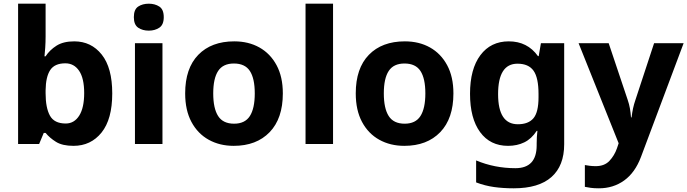

<svg xmlns="http://www.w3.org/2000/svg" viewBox="-20 -780 3723 1040"><path d="M227 -760V-583Q227 -552 225 -522Q223 -492 221 -475H227Q249 -509 286 -532.5Q323 -556 382 -556Q474 -556 531 -484.5Q588 -413 588 -274Q588 -134 530 -62Q472 10 378 10Q318 10 283.5 -11.5Q249 -33 227 -60H217L192 0H78V-760ZM334 -437Q276 -437 252 -400.5Q228 -364 227 -291V-275Q227 -196 250.5 -153.5Q274 -111 336 -111Q382 -111 409 -153.5Q436 -196 436 -276Q436 -356 408.5 -396.5Q381 -437 334 -437Z M786 -760Q819 -760 843 -744.5Q867 -729 867 -687Q867 -646 843 -630Q819 -614 786 -614Q752 -614 728.5 -630Q705 -646 705 -687Q705 -729 728.5 -744.5Q752 -760 786 -760ZM860 -546V0H711V-546Z M1512 -274Q1512 -138 1440.5 -64Q1369 10 1246 10Q1170 10 1110.5 -23Q1051 -56 1017 -119.5Q983 -183 983 -274Q983 -410 1054 -483Q1125 -556 1249 -556Q1326 -556 1385 -523Q1444 -490 1478 -427Q1512 -364 1512 -274ZM1135 -274Q1135 -193 1161.5 -151.5Q1188 -110 1248 -110Q1307 -110 1333.5 -151.5Q1360 -193 1360 -274Q1360 -355 1333.5 -395.5Q1307 -436 1247 -436Q1188 -436 1161.5 -395.5Q1135 -355 1135 -274Z M1784 0H1635V-760H1784Z M2436 -274Q2436 -138 2364.5 -64Q2293 10 2170 10Q2094 10 2034.5 -23Q1975 -56 1941 -119.5Q1907 -183 1907 -274Q1907 -410 1978 -483Q2049 -556 2173 -556Q2250 -556 2309 -523Q2368 -490 2402 -427Q2436 -364 2436 -274ZM2059 -274Q2059 -193 2085.5 -151.5Q2112 -110 2172 -110Q2231 -110 2257.5 -151.5Q2284 -193 2284 -274Q2284 -355 2257.5 -395.5Q2231 -436 2171 -436Q2112 -436 2085.5 -395.5Q2059 -355 2059 -274Z M2736 -556Q2837 -556 2894 -476H2898L2910 -546H3036V1Q3036 118 2967 179Q2898 240 2763 240Q2705 240 2655.5 233Q2606 226 2559 208V89Q2659 131 2772 131Q2887 131 2887 7V-4Q2887 -20 2888 -38.5Q2889 -57 2891 -71H2887Q2859 -28 2820 -9Q2781 10 2732 10Q2635 10 2580.5 -64.5Q2526 -139 2526 -272Q2526 -406 2582 -481Q2638 -556 2736 -556ZM2783 -435Q2678 -435 2678 -270Q2678 -107 2785 -107Q2842 -107 2869.5 -139.5Q2897 -172 2897 -253V-271Q2897 -359 2870 -397Q2843 -435 2783 -435Z M3114 -546H3277L3380 -239Q3388 -216 3392 -193Q3396 -170 3398 -144H3401Q3404 -170 3409 -193Q3414 -216 3422 -239L3523 -546H3683L3452 70Q3420 155 3361 197.5Q3302 240 3224 240Q3198 240 3180 237.5Q3162 235 3148 232V114Q3158 116 3174 118Q3190 120 3207 120Q3254 120 3281 91.5Q3308 63 3322 23L3331 -4Z"/></svg>

Font: Noto Sans
Style: Bold
Weight: 700
Designer: Monotype Design Team
Foundry: Monotype Imaging Inc.
Version: Version 2.000;GOOG;noto-source:20170915:90ef993387c0; ttfaut